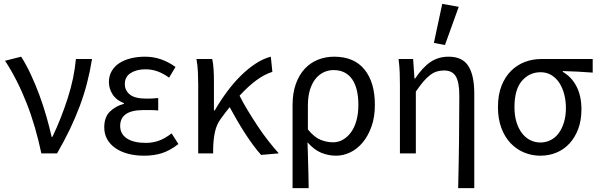

<svg xmlns="http://www.w3.org/2000/svg" viewBox="-20 -790 3085 989"><path d="M193 0Q179 -67 160 -132.5Q141 -198 117 -259Q93 -320 65 -375Q37 -430 6 -477L89 -498Q114 -459 138 -408Q162 -357 182.5 -301.5Q203 -246 219 -190Q235 -134 246 -85H250Q295 -179 328.5 -283Q362 -387 371 -486H454Q444 -423 428.5 -363Q413 -303 391 -244Q369 -185 340 -124.5Q311 -64 274 0Z M722 12Q677 12 639.5 2Q602 -8 574.5 -27Q547 -46 532 -73Q517 -100 517 -134Q517 -187 546.5 -215.5Q576 -244 618 -255V-259Q580 -273 560.5 -303Q541 -333 541 -367Q541 -400 556 -425Q571 -450 596.5 -466Q622 -482 655.5 -490Q689 -498 727 -498Q771 -498 810.5 -484Q850 -470 884 -445L851 -390Q822 -411 792.5 -422Q763 -433 729 -433Q684 -433 653.5 -414Q623 -395 623 -357Q623 -324 649 -303Q675 -282 734 -282Q748 -282 762 -282.5Q776 -283 795 -285V-221Q773 -223 755 -223Q737 -223 719 -223Q599 -223 599 -141Q599 -100 633.5 -77Q668 -54 731 -54Q766 -54 797.5 -65Q829 -76 864 -103L899 -48Q855 -14 814 -1Q773 12 722 12Z M1325 8Q1305 -14 1284 -42.5Q1263 -71 1242 -103.5Q1221 -136 1201 -170.5Q1181 -205 1163 -238Q1152 -224 1140.5 -209.5Q1129 -195 1118 -179Q1096 -150 1087.5 -111.5Q1079 -73 1078 -25V0H1001V-353Q1001 -382 999.5 -418Q998 -454 992 -486H1073Q1078 -466 1080 -435.5Q1082 -405 1082 -373V-221H1086Q1115 -271 1149 -317Q1183 -363 1220.5 -400Q1258 -437 1297 -462.5Q1336 -488 1375 -498L1383 -420Q1342 -407 1300.5 -376.5Q1259 -346 1214 -297Q1232 -261 1256 -221.5Q1280 -182 1306 -142.5Q1332 -103 1360.5 -66.5Q1389 -30 1416 0Z M1487 179V-248Q1487 -311 1504 -358Q1521 -405 1550 -436Q1579 -467 1618 -482.5Q1657 -498 1701 -498Q1804 -498 1857.5 -432Q1911 -366 1911 -250Q1911 -188 1894 -139.5Q1877 -91 1849 -57Q1821 -23 1785 -5.5Q1749 12 1711 12Q1672 12 1635 -3Q1598 -18 1564 -57Q1565 -24 1566 4.5Q1567 33 1567.5 61Q1568 89 1569 118Q1570 147 1570 179ZM1696 -57Q1723 -57 1746.5 -70.5Q1770 -84 1788 -108.5Q1806 -133 1816 -169Q1826 -205 1826 -250Q1826 -290 1818.5 -323Q1811 -356 1795.5 -379.5Q1780 -403 1756 -416Q1732 -429 1698 -429Q1671 -429 1647 -417.5Q1623 -406 1605 -383.5Q1587 -361 1576.5 -327Q1566 -293 1566 -247V-123Q1600 -82 1632 -69.5Q1664 -57 1696 -57Z M2340 179Q2343 59 2344.5 -66Q2346 -191 2346 -297Q2346 -366 2328 -396.5Q2310 -427 2267 -427Q2247 -427 2229.5 -421.5Q2212 -416 2195 -403Q2178 -390 2160.5 -369.5Q2143 -349 2122 -318V0H2040V-353Q2040 -382 2039 -415Q2038 -448 2033 -486H2108L2115 -385H2118Q2156 -442 2196.5 -470Q2237 -498 2291 -498Q2362 -498 2392.5 -450Q2423 -402 2423 -308V179ZM2215 -569 2258 -770 2343 -755 2272 -558Z M2763 12Q2719 12 2679.5 -4.5Q2640 -21 2610 -52.5Q2580 -84 2562.5 -131Q2545 -178 2545 -238Q2545 -302 2563.5 -348.5Q2582 -395 2613 -425.5Q2644 -456 2684 -471Q2724 -486 2767 -486H3033V-416Q2991 -419 2956 -421Q2921 -423 2879 -424V-420Q2924 -394 2949.5 -345Q2975 -296 2975 -227Q2975 -170 2958.5 -126Q2942 -82 2913.5 -51Q2885 -20 2846.5 -4Q2808 12 2763 12ZM2764 -56Q2792 -56 2816.5 -68.5Q2841 -81 2858 -104Q2875 -127 2885 -160Q2895 -193 2895 -234Q2895 -270 2886.5 -303.5Q2878 -337 2861.5 -362.5Q2845 -388 2820.5 -403Q2796 -418 2765 -418Q2707 -418 2668.5 -373.5Q2630 -329 2630 -238Q2630 -196 2640 -162.5Q2650 -129 2668 -105Q2686 -81 2710.5 -68.5Q2735 -56 2764 -56Z"/></svg>

Font: Pinyin1712
Style: Regular
Weight: 400
Version: Version 1